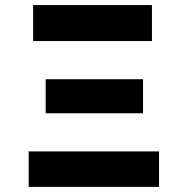

<svg xmlns="http://www.w3.org/2000/svg" viewBox="-20 -730 733 750"><path d="M92 0V-138.5H601.2V0ZM109.4 -569.6V-710.2H573.5V-569.6ZM158.4 -287.6V-420.5H538.7V-287.6Z"/></svg>

Font: Inter UI Extra Bold
Style: Regular
Weight: 800
Designer: Rasmus Andersson
Foundry: rsms
Version: 3.2;8d6f07862